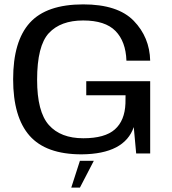

<svg xmlns="http://www.w3.org/2000/svg" viewBox="-20 -701 786 877"><path d="M352.5 4Q548.5 2.5 591 -120.5L602 0H666V-330H374V-266H553.5L553 -228.5Q550 -150 504.5 -109.8Q459 -69.5 360.5 -69.5Q257 -69.5 203.2 -130Q149.5 -190.5 149.5 -336.5Q149.5 -492 203.2 -549.8Q257 -607.5 360 -607.5Q460.5 -607.5 507.5 -559.5Q554.5 -511.5 557.5 -424H666Q663.5 -531 590.8 -606Q518 -681 360 -681Q192.5 -681 116.2 -597Q40 -513 40 -339Q40 -166.5 115 -81.2Q190 4 352.5 4ZM305.5 156H345L408.5 33.5H345Z"/></svg>

Font: Anybody SemiExpanded
Style: Regular
Weight: 400
Width: 6
Designer: Tyler Finck
Foundry: Etcetera Type Company
Version: Version 1.113;gftools[0.9.25]